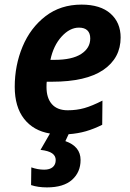

<svg xmlns="http://www.w3.org/2000/svg" viewBox="-20 -574 564 834"><path d="M183 -219Q182 -211 182 -196Q182 -148 205.5 -121.5Q229 -95 274 -95Q313 -95 346.5 -104.5Q380 -114 425 -137L424 -32Q388 -14 353.5 -4Q319 6 278 9L264 39Q330 62 330 121Q330 174 293 207Q256 240 184 240Q145 240 115 230L116 153Q144 163 172 163Q196 163 209 152Q222 141 222 121Q222 103 206.5 92Q191 81 156 77L197 6Q125 -6 84.5 -58Q44 -110 44 -197Q44 -290 78 -371.5Q112 -453 177.5 -503.5Q243 -554 334 -554Q416 -554 460 -515Q504 -476 504 -411Q504 -322 429 -270.5Q354 -219 206 -219ZM199 -314H217Q293 -314 332.5 -339.5Q372 -365 372 -407Q372 -430 359.5 -442Q347 -454 323 -454Q283 -454 247.5 -415Q212 -376 199 -314Z"/></svg>

Font: Noto Sans Display
Style: Bold Italic
Weight: 700
Italic angle: -12°
Designer: Monotype Design team
Foundry: Monotype Imaging Inc.
Version: Version 1.000